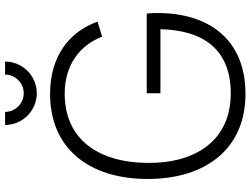

<svg xmlns="http://www.w3.org/2000/svg" viewBox="-133 -813 962 736"><g transform="rotate(-90 348.0 -445.0)"><path d="M358.5 -785C425.5 -785 480 -839.5 480 -906.5H430C430 -867.5 398.5 -835 358.5 -835C319.5 -835 287 -867.5 287 -906.5H237C237 -839.5 291.5 -785 358.5 -785ZM356 15C568 15 666 -129.5 666 -320.5C666 -328.5 666 -346 664 -363.5H358.5V-311H604C600.5 -148 527 -41 357.5 -41.5C180.5 -41.5 90 -172.5 91.5 -360C93 -547.5 180.5 -678 357.5 -678C467 -677.5 542 -621 575.5 -534.5L633 -552C594.5 -660.5 501 -734 356 -734C145.5 -734 30 -583 30 -360C30 -136 146.5 15 356 15Z"/></g></svg>

Font: Hauora Light
Style: Regular
Weight: 300
Designer: Wayne Shih
Foundry: WCYS
Version: Version 1.001;hotconv 1.0.109;makeotfexe 2.5.65596